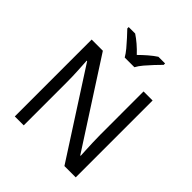

<svg xmlns="http://www.w3.org/2000/svg" viewBox="-251 -1103 1261 1261"><g transform="rotate(45 380.0 -472.0)"><path d="M663 0H558L176 -593H172Q174 -558 177 -506Q180 -454 180 -399V0H97V-714H201L582 -123H586Q585 -139 583.5 -171Q582 -203 580.5 -241Q579 -279 579 -311V-714H663ZM334 -784Q321 -807 299 -833.5Q277 -860 253 -886Q229 -912 211 -931V-944H271Q297 -927 325 -903Q353 -879 378 -852Q405 -879 433 -903Q461 -927 487 -944H549V-931Q530 -912 505.5 -886Q481 -860 458.5 -833.5Q436 -807 424 -784Z"/></g></svg>

Font: Go Noto Kurrent-Regular
Style: Regular
Weight: 400
Designer: Monotype Design Team
Foundry: Monotype Imaging Inc.
Version: Version 2.012; ttfautohint (v1.8.4.7-5d5b)